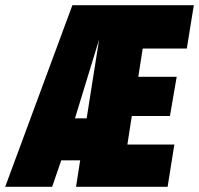

<svg xmlns="http://www.w3.org/2000/svg" viewBox="-64 -720 767 740"><path d="M229 0 245 -102H172L137 0H-44L215 -700H683L656 -533H486L469 -424H617L591 -273H444L427 -163H608L582 0ZM225 -264H270L318 -568Z"/></svg>

Font: Georama Condensed Black
Style: Italic
Weight: 900
Width: 3
Italic angle: -9°
Designer: Jean-Baptiste Levee
Foundry: Production Type
Version: Version 1.000